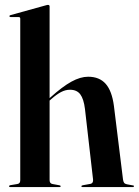

<svg xmlns="http://www.w3.org/2000/svg" viewBox="-20 -762 566 782"><path d="M182 -736V-28.5Q182 -21.5 185 -17.5Q188 -13.5 194 -12.5L221.5 -7.5Q227 -6.5 227 -3.5Q227 0 222.5 0H21Q19.5 0 18.2 -1Q17 -2 17 -3.5Q17 -5 18.5 -6.2Q20 -7.5 23.5 -8L50.5 -12.5Q57 -13.5 59.8 -17.5Q62.5 -21.5 62.5 -28V-686Q62.5 -689 61 -690.8Q59.5 -692.5 55.5 -692.5H23Q21 -692.5 19.8 -693.5Q18.5 -694.5 18.5 -696Q18.5 -698 19.8 -699Q21 -700 23 -700.5L165.5 -740Q170.5 -741.5 172.2 -741.8Q174 -742 176.5 -742Q179 -742 180.5 -740.2Q182 -738.5 182 -736ZM172 -343.5 167 -349 185 -365Q234.5 -409.5 271 -429.5Q307.5 -449.5 339 -449.5Q385 -449.5 410.5 -420.5Q436 -391.5 444 -330.5L481 -31Q482 -23 485.2 -18Q488.5 -13 496.5 -11.5L520.5 -7Q523.5 -7 524.5 -6Q525.5 -5 525.5 -3.5Q525.5 -2 524.5 -1Q523.5 0 521 0H316.5Q311.5 0 311.5 -3.5Q311.5 -6 317 -7.5L345 -12.5Q353.5 -13.5 356.8 -18.5Q360 -23.5 359 -31L326 -318.5Q321 -359 307 -377.8Q293 -396.5 265 -396.5Q246.5 -396.5 228.5 -387Q210.5 -377.5 189.5 -359Z"/></svg>

Font: Fraunces 120pt SemiBold
Style: Regular
Weight: 600
Version: Version 1.000;[b76b70a41]